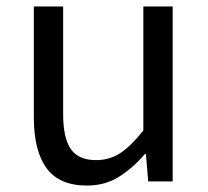

<svg xmlns="http://www.w3.org/2000/svg" viewBox="-20 -563 647 596"><path d="M250 13Q164 13 124.5 -41Q85 -95 85 -199V-543H176V-210Q176 -134 200 -100Q224 -66 278 -66Q320 -66 353 -87.5Q386 -109 425 -158V-543H516V0H440L433 -85H430Q392 -41 349 -14Q306 13 250 13Z"/></svg>

Font: SpoqaHanSansJP-Regular
Style: Regular
Weight: 400
Designer: [Source Han Sans]
Ryoko NISHIZUKA  (kana & ideographs); Paul D. Hunt (Latin, Greek & Cyrillic); Wenlong ZHANG  (bopomofo
Foundry: Spoqa (http://bi.spoqa.com)
Version: Version 1.002.20150607